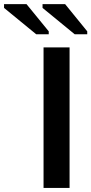

<svg xmlns="http://www.w3.org/2000/svg" viewBox="-138 -920 447 940"><path d="M202.6 -688V0H75.2V-688ZM227.5 -752.4 70.3 -881.3V-899.9H180.7L289.1 -766.6V-752.4ZM39.1 -752.4 -118.2 -881.3V-899.9H-8.3L100.6 -766.6V-752.4Z"/></svg>

Font: Arimo SemiBold
Style: Regular
Weight: 600
Designer: Steve Matteson
Foundry: Monotype Imaging Inc.
Version: Version 1.33